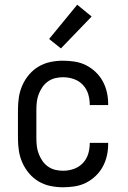

<svg xmlns="http://www.w3.org/2000/svg" viewBox="-20 -785 540 813"><path d="M247 8Q220 8 193.5 2.5Q167 -3 144 -16.5Q121 -30 103.5 -50.5Q86 -71 75 -95.5Q64 -120 60 -146.5Q56 -173 56 -200V-320Q56 -347 60 -373.5Q64 -400 75 -424.5Q86 -449 103.5 -469.5Q121 -490 144 -503.5Q167 -517 193.5 -522.5Q220 -528 247 -528Q272 -528 297 -524Q322 -520 344 -509Q366 -498 384.5 -480.5Q403 -463 415 -441Q427 -419 432.5 -394.5Q438 -370 438 -345V-340H360V-343Q360 -366 353 -388Q346 -410 330 -426.5Q314 -443 292 -450.5Q270 -458 247 -458Q230 -458 213.5 -454Q197 -450 183 -440Q169 -430 159.5 -416Q150 -402 144 -386.5Q138 -371 136 -354Q134 -337 134 -320V-200Q134 -183 136 -166Q138 -149 144 -133.5Q150 -118 159.5 -104Q169 -90 183 -80Q197 -70 213.5 -66Q230 -62 247 -62Q270 -62 292 -69.5Q314 -77 330 -93.5Q346 -110 353 -132Q360 -154 360 -177V-180H438V-175Q438 -150 432.5 -125.5Q427 -101 415 -79Q403 -57 384.5 -39.5Q366 -22 344 -11Q322 0 297 4Q272 8 247 8ZM238 -580 188 -620 307 -765 368 -715Z"/></svg>

Font: Iosevka MaddieWtf
Style: Regular
Weight: 400
Monospace: yes
Designer: Belleve Invis
Foundry: Belleve Invis
Version: Version 31.3.0; ttfautohint (v1.8.3)